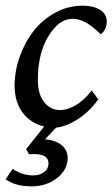

<svg xmlns="http://www.w3.org/2000/svg" viewBox="-21 -448 401 686"><path d="M92.8 217.8Q32.7 217.8 -1 192.4L24.4 155.3Q58.1 178.7 96.7 178.7Q121.6 178.7 137 166.7Q152.3 154.8 152.3 135.7Q152.3 102.5 100.6 102.5Q86.9 102.5 83 103.5L72.3 85L136.7 3.9Q88.4 -7.3 59.8 -45.7Q31.2 -84 31.2 -141.6Q31.2 -194.3 49.6 -245.8Q67.9 -297.4 99.4 -337.6Q130.9 -377.9 176.5 -402.8Q222.2 -427.7 273.4 -427.7Q313 -427.7 336.7 -412.8Q360.4 -397.9 360.4 -371.1Q360.4 -342.3 338.9 -325.2Q284.7 -380.9 238.3 -380.9Q189.9 -380.9 151.9 -318.6Q113.8 -256.3 114.3 -161.1Q114.7 -110.8 137 -82.8Q159.2 -54.7 195.3 -54.7Q218.8 -54.7 249 -71.8Q279.3 -88.9 306.6 -125L330.1 -92.8Q298.3 -48.8 256.6 -22Q214.8 4.9 179.7 7.8L139.6 49.8Q177.7 52.7 199.2 70.6Q220.7 88.4 220.7 117.2Q220.7 158.2 182.9 188Q145 217.8 92.8 217.8Z"/></svg>

Font: Crimson Pro
Style: Italic
Weight: 400
Italic angle: -12°
Designer: Jacques Le Bailly
Foundry: Baron von Fonthausen
Version: Version 1.003